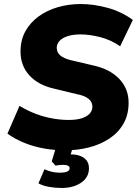

<svg xmlns="http://www.w3.org/2000/svg" viewBox="-20 -736 691 954"><path d="M303 11Q252 11 200.5 2Q149 -7 102.5 -25.5Q56 -44 17 -72L77 -210Q118 -185 160 -169.5Q202 -154 243 -147Q284 -140 321 -140Q359 -140 385 -148Q411 -156 425 -171Q439 -186 439 -205Q439 -221 431 -233Q423 -245 406 -254Q389 -263 362 -268L247 -296Q171 -313 126.5 -361Q82 -409 82 -480Q82 -537 106 -580.5Q130 -624 172 -654.5Q214 -685 268 -700.5Q322 -716 381 -716Q446 -716 515 -697Q584 -678 640 -637L577 -506Q531 -538 478 -551.5Q425 -565 380 -565Q343 -565 316.5 -556.5Q290 -548 276 -533Q262 -518 262 -499Q262 -476 279 -461Q296 -446 332 -437L447 -410Q529 -391 574 -342.5Q619 -294 619 -226Q619 -166 593.5 -121.5Q568 -77 523.5 -47.5Q479 -18 422 -3.5Q365 11 303 11ZM286 198Q254 198 223.5 192.5Q193 187 171 175L201 105Q218 113 237 117.5Q256 122 275 122Q302 122 314 116.5Q326 111 326 99Q326 92 318 87.5Q310 83 292 83Q284 83 275.5 84Q267 85 256 87L237 66L263 -20H347L323 57L284 40Q295 35 307.5 33Q320 31 330 31Q360 31 380.5 39.5Q401 48 411.5 63Q422 78 422 100Q422 145 383.5 171.5Q345 198 286 198Z"/></svg>

Font: Nunito Sans 12pt Black
Style: Italic
Weight: 900
Italic angle: -9°
Designer: Vernon Adams
Foundry: Vernon Adams
Version: Version 3.101;gftools[0.9.27]